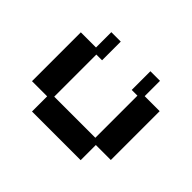

<svg xmlns="http://www.w3.org/2000/svg" viewBox="-107 -625 806 806"><g transform="rotate(-45 296.0 -222.0)"><path d="M150 12V-77H60V-366H150V-456H440V-366H531V-310H420V-344H170V-100H420V-134H531V-77H440V12Z"/></g></svg>

Font: Pixelify Sans Medium
Style: Regular
Weight: 500
Designer: Stefie Justprince
Foundry: Typecalism Foundryline
Version: Version 1.000;February 13, 2025;FontCreator 15.0.0.3015 64-b